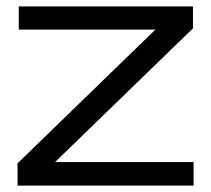

<svg xmlns="http://www.w3.org/2000/svg" viewBox="-20 -583 663 603"><path d="M35 0V-70L501 -522L550 -490H39V-563H586V-494L120 -42L77 -74H588V0Z"/></svg>

Font: Unbounded Light
Style: Regular
Weight: 300
Designer: Luke Prowse, Jean-Baptiste Morizot, Fátima Lázaro, Florian Runge
Foundry: NaN
Version: Version 1.700